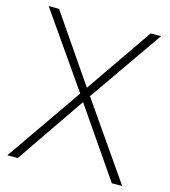

<svg xmlns="http://www.w3.org/2000/svg" viewBox="-108 -806 789 893"><g transform="rotate(15 286.5 -360.0)"><path d="M10 0 263 -365 16 -720H66L286 -399L507 -720H557L310 -365L563 0H513L286 -330L60 0Z"/></g></svg>

Font: Vela Sans GX ExtLt
Style: Regular
Weight: 200
Designer: Principal design: Mikhail Sharanda - project Manrope.
Design modification: Ravid Balaliev
Foundry: Mikhail Sharanda
Version: Version 1.001